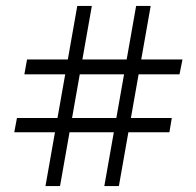

<svg xmlns="http://www.w3.org/2000/svg" viewBox="-20 -628 661 646"><path d="M331 -2 438 -608H487L380 -2ZM28 -183 37 -231H558L550 -183ZM133 -2 240 -608H289L182 -2ZM62 -378 71 -428H594L584 -378Z"/></svg>

Font: Piazzolla Thin Medium
Style: Regular
Weight: 500
Version: Version 2.005